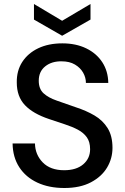

<svg xmlns="http://www.w3.org/2000/svg" viewBox="-20 -929 628 961"><path d="M302 12Q225 12 167 -15Q109 -42 76.5 -92Q44 -142 43 -211H155Q156 -155 194 -116Q232 -77 301 -77Q362 -77 396.5 -106.5Q431 -136 431 -182Q431 -219 414.5 -242Q398 -265 369.5 -280Q341 -295 304 -307Q267 -319 226 -333Q145 -360 104.5 -403Q64 -446 64 -516Q63 -575 91.5 -619Q120 -663 171.5 -687.5Q223 -712 292 -712Q360 -712 411.5 -687Q463 -662 492 -617.5Q521 -573 522 -514H410Q410 -541 396 -565.5Q382 -590 355 -606Q328 -622 289 -622Q239 -623 206.5 -597Q174 -571 174 -525Q174 -484 198 -462Q222 -440 264 -425.5Q306 -411 360 -392Q412 -375 453 -351Q494 -327 518.5 -288Q543 -249 543 -189Q543 -136 516 -90.5Q489 -45 435 -16.5Q381 12 302 12ZM291 -750 150 -831V-909L291 -825L433 -909V-831Z"/></svg>

Font: DeepMind Sans Medium
Style: Regular
Weight: 500
Designer: Jonny Pinhorn / Modifications: Colophon Foundry
Foundry: Colophon Foundry
Version: Version 1.002; ttfautohint (v1.8.2)